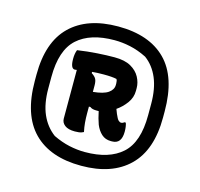

<svg xmlns="http://www.w3.org/2000/svg" viewBox="-86 -853 773 743"><g transform="rotate(15 300.0 -481.0)"><path d="M300 -760Q425 -760 491.5 -693Q558 -626 558 -489V-464Q558 -334 490.5 -268Q423 -202 300 -202Q175 -202 108.5 -269.5Q42 -337 42 -473V-498Q42 -629 109.5 -694.5Q177 -760 300 -760ZM300 -705Q203 -705 151.5 -658.5Q100 -612 100 -504V-458Q100 -397 118.5 -355Q137 -313 172 -287Q205 -271 237 -264Q269 -257 300 -257Q397 -257 448.5 -303.5Q500 -350 500 -458V-504Q500 -564 482 -606.5Q464 -649 430 -674Q396 -691 363.5 -698Q331 -705 300 -705ZM317 -641Q358 -641 382.5 -627Q407 -613 418.5 -591.5Q430 -570 430 -548V-537Q430 -510 413.5 -487.5Q397 -465 375 -450Q379 -440 382 -432Q390 -413 395.5 -408Q401 -403 406 -403Q413 -403 418 -408H424Q429 -394 429 -373Q429 -324 391 -324H386Q364 -324 349 -337.5Q334 -351 325 -373Q317 -395 311 -424Q309 -424 307 -424H301Q284 -424 276 -431H270V-404Q270 -385 271.5 -367Q273 -349 277 -331Q268 -326 259 -325Q250 -324 242 -324Q215 -324 201.5 -334.5Q188 -345 188 -361V-556Q183 -555 180 -555Q163 -555 163 -594Q163 -615 169 -630Q209 -636 247.5 -638.5Q286 -641 317 -641ZM270 -515V-490Q312 -494 330.5 -507Q349 -520 349 -539V-545Q349 -557 345 -562Q328 -566 293 -566Q280 -566 268.5 -565.5Q257 -565 247 -564V-559Q261 -550 265.5 -541Q270 -532 270 -515Z"/></g></svg>

Font: Recursive Sn Csl St XBd
Style: Regular
Weight: 800
Version: Version 1.085;hotconv 1.1.0;makeotfexe 2.6.0; ttfautohint (v